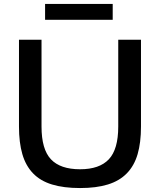

<svg xmlns="http://www.w3.org/2000/svg" viewBox="-20 -941 809 971"><path d="M385 10Q302 10 243 -8Q184 -26 147 -64.5Q110 -103 93 -161.5Q76 -220 76 -301V-740H190V-301Q190 -186 237.5 -135.5Q285 -85 385 -85Q483 -85 530.5 -135.5Q578 -186 578 -301V-740H693V-301Q693 -220 676 -161.5Q659 -103 621.5 -64.5Q584 -26 525.5 -8Q467 10 385 10ZM208 -921H550V-841H208Z"/></svg>

Font: EncodeSans
Style: Medium
Weight: 500
Designer: Pablo Impallari, Andres Torresi
Foundry: Pablo Impallari, Andres Torresi
Version: Version 1.000; ttfautohint (v1.4.1)